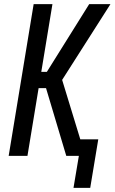

<svg xmlns="http://www.w3.org/2000/svg" viewBox="-20 -755 555 930"><path d="M336 155 362 0H301L203 -328H167L113 0H22L143 -735H234L180 -407H207L412 -735H515L281 -368L369 -80H456L417 155Z"/></svg>

Font: Iosevka SS18 Medium
Style: Italic
Weight: 500
Italic angle: -9°
Monospace: yes
Designer: Belleve Invis
Foundry: Belleve Invis
Version: Version 25.1.1; ttfautohint (v1.8.4)